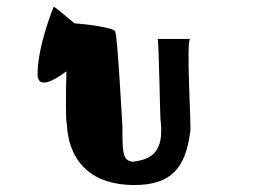

<svg xmlns="http://www.w3.org/2000/svg" viewBox="-20 -858 746 552"><path d="M88 -645C88 -602 131 -623 171 -653C169 -582 169 -509 172 -502C178 -388 248 -326 366 -326C475 -326 514 -378 527 -480C531 -480 514 -746 527 -746H433C437 -746 440 -508 442 -510C451 -423 419 -400 362 -393C332 -396 332 -420 332 -495C331 -503 318 -758 311 -768C306 -779 224 -789 194 -791C164 -816 134 -842 134 -838C134 -838 88 -726 88 -645Z"/></svg>

Font: Ampere
Style: Regular
Weight: 400
Version: Version 1